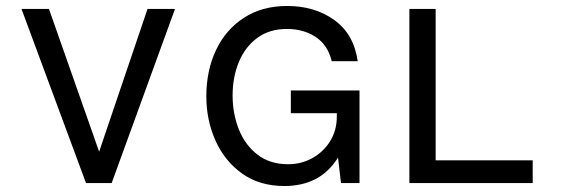

<svg xmlns="http://www.w3.org/2000/svg" viewBox="-20 -613 1894 643"><path d="M268 0 52 -583H144L312 -105L474 -583H566L354 0Z M933 10Q849 10 790.5 -32Q732 -74 701.5 -142.5Q671 -211 671 -290Q671 -377 703.5 -445.5Q736 -514 797 -553.5Q858 -593 942 -593Q1034 -593 1099.5 -546Q1165 -499 1178 -408H1091Q1078 -462 1037.5 -489Q997 -516 941 -516Q882 -516 841.5 -486Q801 -456 780 -405.5Q759 -355 759 -293Q759 -232 780 -179.5Q801 -127 842.5 -95Q884 -63 945 -63Q989 -63 1026 -83.5Q1063 -104 1085.5 -140Q1108 -176 1108 -223V-234H954V-310H1184V0H1122L1112 -85Q1080 -35 1035 -12.5Q990 10 933 10Z M1351 0V-583H1439V-76H1764V0Z"/></svg>

Font: Fragment Mono SC
Style: Regular
Weight: 400
Monospace: yes
Designer: Wei Huang based on Nimbus Sans by URW Studio, based on Helvetica by Max Miedinger.
Foundry: Wei Huang
Version: Version 1.012; ttfautohint (v1.8.4.7-5d5b)